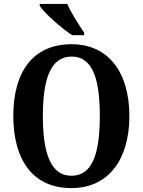

<svg xmlns="http://www.w3.org/2000/svg" viewBox="-20 -951 729 981"><path d="M349 -771H410V-784C385 -822 342 -886 324 -931H183V-921C205 -886 293 -807 349 -771ZM345 10C535 10 641 -137 641 -358C641 -580 535 -725 346 -725C145 -725 48 -580 48 -359C48 -137 145 10 345 10ZM345 -53C240 -53 199 -166 199 -358C199 -551 240 -662 346 -662C452 -662 490 -551 490 -358C490 -166 452 -53 345 -53Z"/></svg>

Font: Noto Serif Condensed
Style: Bold
Weight: 700
Width: 3
Designer: Monotype Design Team
Foundry: Monotype Imaging Inc.
Version: Version 2.015